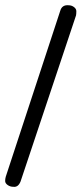

<svg xmlns="http://www.w3.org/2000/svg" viewBox="-28 -648 316 744"><path d="M51.7 55.2Q42.5 78.2 24.1 75.9Q11.5 75.9 1.7 69Q-8 62.1 -8 53.4Q-8 44.8 -5.7 36.8L205.7 -606.9Q212.6 -629.9 237.9 -627.6Q249.4 -627.6 258.6 -620.7Q267.8 -613.8 267.8 -604.6Q267.8 -595.4 266.7 -588.5Z"/></svg>

Font: Mallanna
Style: Regular
Weight: 400
Designer: Purushoth Kumar Guthula
Foundry: Andhrapradesh Society for Knowledge Networks
Version: Version 1.0.4; ttfautohint (vUNKNOWN) -l 7 -r 28 -G 50 -x 13